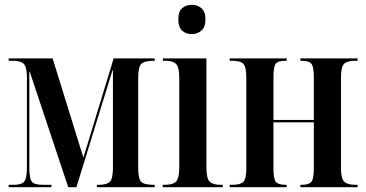

<svg xmlns="http://www.w3.org/2000/svg" viewBox="-20 -779 1523 799"><path d="M16 0V-10H39Q69 -10 80.5 -23Q92 -36 92 -82V-454Q92 -500 79 -513Q66 -526 36 -526H16V-536H199L327 -123L453 -536H624V-526H618Q581 -526 568 -513Q555 -500 555 -453V-82Q555 -36 567 -23Q579 -10 618 -10H624V0H383V-10H392Q425 -10 437.5 -23Q450 -36 450 -82V-486H448L298 0H264L104 -480H102V-83Q102 -36 112.5 -23Q123 -10 157 -10H194V0Z M778 -637Q754 -637 738 -651.5Q722 -666 722 -698Q722 -731 738 -745Q754 -759 778 -759Q801 -759 818 -745Q835 -731 835 -698Q835 -666 818 -651.5Q801 -637 778 -637ZM657 0V-10H668Q700 -10 713 -24Q726 -38 726 -84V-454Q726 -499 713 -512.5Q700 -526 670 -526H658V-536H839V-83Q839 -37 852 -23.5Q865 -10 896 -10H907V0Z M936 0V-10H948Q980 -10 992.5 -22Q1005 -34 1005 -79V-457Q1005 -501 992.5 -513.5Q980 -526 948 -526H936V-536H1173V-526H1167Q1136 -526 1127 -513.5Q1118 -501 1118 -457V-280H1286V-457Q1286 -501 1276 -513.5Q1266 -526 1236 -526H1230V-536H1468V-526H1457Q1425 -526 1412 -513.5Q1399 -501 1399 -457V-79Q1399 -37 1412 -23.5Q1425 -10 1458 -10H1468V0H1230V-10H1236Q1266 -10 1276 -22.5Q1286 -35 1286 -79V-270H1118V-79Q1118 -34 1128 -22Q1138 -10 1168 -10H1173V0Z"/></svg>

Font: Noto Serif Display ExtraCondensed SemiBold
Style: Regular
Weight: 600
Width: 2
Designer: Monotype Design Team
Foundry: Monotype Imaging Inc.
Version: Version 2.009